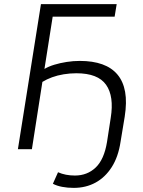

<svg xmlns="http://www.w3.org/2000/svg" viewBox="-20 -725 697 933"><path d="M338 188Q308 188 282 183Q256 178 237 168L262 112Q280 120 300.5 124Q321 128 344 128Q404 128 445 89Q486 50 500 -35L518 -152Q535 -257 495.5 -313Q456 -369 351 -369Q320 -369 289.5 -364Q259 -359 233 -349.5Q207 -340 186 -327L135 0H67L179 -705H547L537 -644H236L196 -390Q216 -402 244 -410.5Q272 -419 304 -424Q336 -429 368 -429Q431 -429 477 -412.5Q523 -396 551 -362.5Q579 -329 588 -278.5Q597 -228 586 -158L566 -37Q555 37 523 87Q491 137 444 162.5Q397 188 338 188Z"/></svg>

Font: Nunito Sans 7pt SemiCondensed Light
Style: Italic
Weight: 300
Width: 4
Italic angle: -9°
Designer: Vernon Adams
Foundry: Vernon Adams
Version: Version 3.101;gftools[0.9.27]